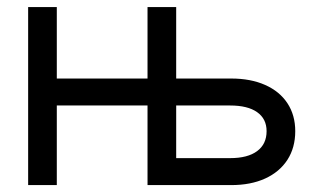

<svg xmlns="http://www.w3.org/2000/svg" viewBox="-20 -536 910 556"><path d="M465.8 -78.1H646.5Q697.3 -78.1 724.6 -98.4Q752 -118.7 752 -156.2Q752 -191.9 724.6 -211.2Q697.3 -230.5 646.5 -230.5H465.8V-308.6H649.4Q706.1 -308.6 747.8 -290Q789.6 -271.5 812.3 -237.1Q835 -202.6 835 -156.2Q835 -108.4 812.3 -73.2Q789.6 -38.1 747.8 -19Q706.1 0 649.4 0H465.8ZM61.5 -515.6H144.5V0H61.5ZM125 -308.6H425.8V-230.5H125ZM407.2 -515.6H490.2V0H407.2Z"/></svg>

Font: Intratopia Thin
Style: Regular
Weight: 100
Designer: Rasmus Andersson
Foundry: rsms
Version: Version 3.000;Glyphs 3.2.3 (3260)